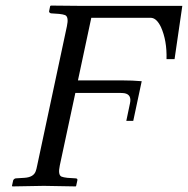

<svg xmlns="http://www.w3.org/2000/svg" viewBox="-20 -666 673 688"><path d="M633.3 -645 605.5 -454.1H576.7Q578.6 -520.5 556.6 -569.3Q541.5 -600.6 522 -602.1H307.1L259.3 -377.9H418.5Q454.6 -377.9 487.8 -375L457.5 -232.9H432.6L445.8 -295.9Q452.6 -327.1 425.8 -332Q418 -333 408.7 -333H250L194.3 -73.2Q187 -39.6 200.2 -33.2Q207.5 -30.3 221.2 -28.8L251 -26.9Q257.3 -26.4 257.3 -22.5Q257.3 -21 257.3 -20L252.9 0L251.5 2Q250.5 2 137.2 0L24.4 2L22.9 0L27.3 -20Q30.3 -25.9 36.6 -26.9L67.4 -28.8Q100.1 -30.8 107.9 -52.2Q110.8 -60.1 113.3 -73.2L219.7 -571.8Q227.1 -605.5 213.4 -611.8Q206.1 -614.7 191.9 -616.2L162.6 -618.2Q156.2 -620.1 155.8 -625L159.7 -644L162.1 -646L266.1 -645Z"/></svg>

Font: Linux Libertine Display Slanted O
Style: Slanted
Weight: 400
Designer: Philipp H. Poll
Foundry: Philipp H. Poll
Version: Version 5.0.9